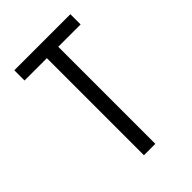

<svg xmlns="http://www.w3.org/2000/svg" viewBox="-215 -832 930 930"><g transform="rotate(-45 250.0 -367.5)"><path d="M211 0V-665H58V-735H442V-665H289V0Z"/></g></svg>

Font: Iosevka www.saffi
Style: Regular
Weight: 400
Monospace: yes
Designer: Belleve Invis
Foundry: Belleve Invis
Version: Version 22.0.2; ttfautohint (v1.8.3)